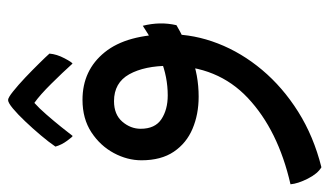

<svg xmlns="http://www.w3.org/2000/svg" viewBox="-216 -300 832 485"><g transform="rotate(-90 200.5 -57.0)"><path d="M21 338.4Q4.9 329.1 -7.8 304Q-20.5 278.8 -22 260.3Q114.7 229 196 152.6Q277.3 76.2 277.3 -45.4Q277.3 -108.4 255.9 -147Q234.4 -185.5 188 -185.5Q154.3 -185.5 136.2 -164.6Q118.2 -143.6 118.2 -118.2Q118.2 -82 142.3 -65.9Q166.5 -49.8 202.6 -49.8Q249 -49.8 293 -67.4Q336.9 -85 378.4 -112.8Q383.8 -91.3 384.3 -70.3Q384.8 -49.3 379.9 -27.8Q349.1 -9.3 301.8 9.5Q254.4 28.3 199.2 28.3Q154.8 28.3 118.4 12.9Q82 -2.4 60.3 -34.4Q38.6 -66.4 38.6 -116.2Q38.6 -151.9 56.9 -186Q75.2 -220.2 109.4 -242.7Q143.6 -265.1 191.4 -265.1Q266.1 -265.1 311.5 -209Q356.9 -152.8 356.9 -43.5Q356.9 17.1 333.7 76.9Q310.5 136.7 266.8 188.7Q223.1 240.7 161.1 279.8Q99.1 318.8 21 338.4ZM100.1 -290Q98.1 -290 87.9 -304Q77.6 -317.9 73.2 -333.5Q84.5 -350.1 101.8 -370.6Q119.1 -391.1 137 -409.9Q154.8 -428.7 169.4 -440.9Q184.1 -453.1 190.9 -453.1Q196.8 -453.1 212.6 -440.4Q228.5 -427.7 247.6 -409.7Q266.6 -391.6 283.4 -374.5Q300.3 -357.4 308.1 -348.6Q306.6 -330.1 296.1 -310.3Q285.6 -290.5 282.7 -290.5Q260.3 -315.4 231.9 -344Q203.6 -372.6 183.6 -386.7Q170.4 -375 154.1 -356.2Q137.7 -337.4 123 -319.1Q108.4 -300.8 100.1 -290Z"/></g></svg>

Font: Harmattan SemiBold
Style: Regular
Weight: 600
Designer: George W. Nuss III and SIL International
Foundry: SIL International
Version: Version 4.000